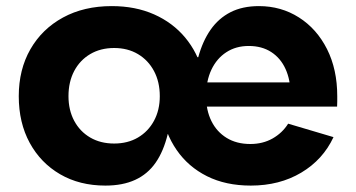

<svg xmlns="http://www.w3.org/2000/svg" viewBox="-20 -582 1137 614"><path d="M317 11.5Q234.5 11.5 172.2 -24.8Q110 -61 75 -125.2Q40 -189.5 40 -274.5Q40 -359.5 77.2 -424.5Q114.5 -489.5 181.5 -526Q248.5 -562.5 337.5 -562.5Q413 -562.5 472.8 -536Q532.5 -509.5 572.2 -461.8Q612 -414 628.5 -350.5L535.5 -153.5H516.5Q503 -98 477.5 -61.5Q452 -25 412.2 -6.8Q372.5 11.5 317 11.5ZM345 -123Q388.5 -123 421.2 -142.2Q454 -161.5 472.5 -195.8Q491 -230 491 -274.5Q491 -320 472.5 -354.8Q454 -389.5 421.2 -409Q388.5 -428.5 345 -428.5Q301.5 -428.5 268.5 -409Q235.5 -389.5 217.2 -354.8Q199 -320 199 -274.5Q199 -230 217.2 -195.8Q235.5 -161.5 268.5 -142.2Q301.5 -123 345 -123ZM782 11.5Q702 11.5 642 -18.5Q582 -48.5 544.8 -102.5Q507.5 -156.5 495.5 -229.5L587 -399H614Q628 -450.5 653.5 -487Q679 -523.5 717.2 -543Q755.5 -562.5 808 -562.5Q879 -562.5 936 -526.2Q993 -490 1025.8 -425Q1058.5 -360 1058.5 -274.5Q1058.5 -266 1058.5 -257.8Q1058.5 -249.5 1058 -241H907.5Q908.5 -249.5 908.8 -259.2Q909 -269 909 -280.5Q909 -326.5 893.2 -361.2Q877.5 -396 847.5 -415.5Q817.5 -435 775.5 -435Q734.5 -435 703.8 -415Q673 -395 656 -359Q639 -323 639 -274.5Q639 -229.5 656 -195Q673 -160.5 704.8 -141Q736.5 -121.5 780.5 -121.5Q820.5 -121.5 851.8 -139.2Q883 -157 901.5 -186.5L1046.5 -143.5Q1013 -71.5 943.5 -30Q874 11.5 782 11.5ZM580.5 -241V-318.5H968L985.5 -241Z"/></svg>

Font: Hepta Slab ExtraLight
Style: Bold
Weight: 700
Version: Version 1.102